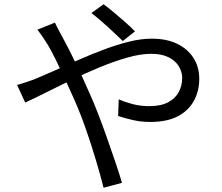

<svg xmlns="http://www.w3.org/2000/svg" viewBox="-20 -827 1040 899"><path d="M555 -635Q535 -654 509 -678.5Q483 -703 456 -726.5Q429 -750 408 -766L465 -807Q482 -795 509.5 -772Q537 -749 565 -724.5Q593 -700 612 -680ZM237 -721Q241 -713 247 -701Q253 -689 260 -676Q267 -663 272 -654Q301 -601 335 -530.5Q369 -460 399 -391Q420 -345 441.5 -289Q463 -233 483 -175.5Q503 -118 521 -65.5Q539 -13 551 29L465 52Q450 -7 429 -77.5Q408 -148 383 -220Q358 -292 329 -358Q306 -410 283.5 -458.5Q261 -507 241 -547.5Q221 -588 204 -617Q195 -632 181 -652.5Q167 -673 155 -688ZM60 -429Q81 -435 104.5 -443Q128 -451 142 -456Q183 -473 235.5 -496.5Q288 -520 346.5 -546Q405 -572 465 -594.5Q525 -617 582.5 -631.5Q640 -646 690 -646Q760 -646 809.5 -622Q859 -598 886 -555.5Q913 -513 913 -458Q913 -401 888 -355Q863 -309 812.5 -282.5Q762 -256 683 -256Q641 -256 601.5 -265Q562 -274 533 -284L536 -362Q565 -349 601.5 -339.5Q638 -330 678 -330Q733 -330 767 -348Q801 -366 817 -396Q833 -426 833 -462Q833 -491 817 -517Q801 -543 769 -559Q737 -575 688 -575Q637 -575 574.5 -557Q512 -539 444.5 -511Q377 -483 312 -451.5Q247 -420 191.5 -392Q136 -364 98 -347Z"/></svg>

Font: Farlight84_Sys_V01
Style: Regular
Weight: 400
Designer: Ryoko NISHIZUKA  (kana, bopomofo & ideographs); Paul D. Hunt (Latin, Greek & Cyrillic); Sandoll Communications , Soo-you
Foundry: Adobe
Version: Version 2.004;October 29, 2024;FontCreator 14.0.0.2814 64-bi